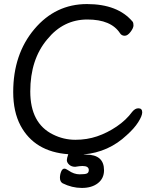

<svg xmlns="http://www.w3.org/2000/svg" viewBox="-20 -739 743 945"><path d="M288 163Q275 155 275 136Q275 120 281 105.5Q287 91 297 91Q304 91 317 100Q344 119 372 119Q400 119 408.5 114.5Q417 110 417 98Q417 78 386 78Q373 78 350 82Q332 82 320.5 71.5Q309 61 309 49Q309 40 316 20Q150 8 81 -121Q45 -189 45 -286Q45 -472 149 -595.5Q253 -719 408 -719Q560 -719 633 -632Q637 -626 637 -614Q637 -601 622.5 -582Q608 -563 594 -563Q579 -563 571 -575Q527 -643 410 -643Q292 -643 213 -546Q129 -447 129 -289Q129 -132 241 -77Q293 -51 351 -51Q408 -51 458 -68Q508 -85 554.5 -116.5Q601 -148 631 -189Q645 -206 661 -206Q680 -206 680 -186Q680 -169 660.5 -138Q641 -107 604 -74Q515 10 392 21H391Q391 22 404 22Q492 22 492 99Q492 139 462 162.5Q432 186 383 186Q334 186 288 163Z"/></svg>

Font: LXGW WenKai Lite
Style: Bold
Weight: 700
Designer: LXGW / Fontworks Inc.
Foundry: LXGW / Fontworks Inc.
Version: Version 1.330;April 28, 2024